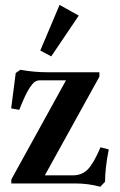

<svg xmlns="http://www.w3.org/2000/svg" viewBox="-20 -729 475 763"><path d="M183.6 -504.9 140.1 -528.3 216.8 -709.5 293 -667ZM378.4 13.2Q331.1 0 278.3 0H24.9V-15.6L242.2 -409.7H137.7Q126.5 -409.7 117.7 -403.3Q108.9 -397 98.6 -381.3Q80.6 -354.5 56.6 -292.5L24.4 -298.3L42.5 -439L61 -451.7Q113.8 -441.9 168.9 -441.9H375V-424.3L158.2 -32.2H270Q304.7 -32.2 327.9 -54.9Q351.1 -77.6 379.4 -143.6L412.1 -135.3Q397.5 -60.5 397.5 -6.8Z"/></svg>

Font: Elstob 10pt SemiBold
Style: Regular
Weight: 600
Designer: Peter S. Baker
Version: Version 1.015